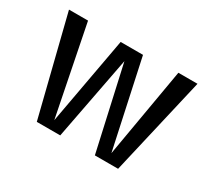

<svg xmlns="http://www.w3.org/2000/svg" viewBox="-105 -678 934 853"><g transform="rotate(30 362.5 -251.5)"><path d="M276.9 0H156.7L31.2 -503.4H128.9L220.2 -45.4L301.8 -493.7H416.5L513.2 -45.4L592.3 -503.4H690.4L573.7 0H454.6L358.9 -428.2Z"/></g></svg>

Font: Mako
Style: Regular
Weight: 400
Designer: vernon adams
Foundry: vernon adams
Version: Version 1.000